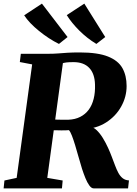

<svg xmlns="http://www.w3.org/2000/svg" viewBox="-27 -1040 757 1060"><path d="M-7 0 -2.5 -43.5 65 -58 150.5 -684.5 82.5 -697.5 88 -743H237.5Q269.5 -743 294 -745Q318.5 -747 346 -748.8Q373.5 -750.5 413 -750.5Q512.5 -750.5 569 -728Q625.5 -705.5 648.8 -664Q672 -622.5 672 -565Q672 -505.5 642.2 -452Q612.5 -398.5 558.8 -364Q505 -329.5 432 -327L468 -339.5Q487.5 -339.5 506 -322Q524.5 -304.5 540.8 -278Q557 -251.5 569.5 -224Q582 -196.5 589.5 -176Q599.5 -150.5 608 -127.2Q616.5 -104 626.5 -85.5Q636.5 -67 650.5 -56Q664.5 -45 685 -44L680 0H490Q478 0 466.2 -16Q454.5 -32 444.5 -56.8Q434.5 -81.5 426 -107.5Q416 -140 406.5 -174Q397 -208 387.8 -238.5Q378.5 -269 370 -291Q361.5 -313 353.5 -321.5Q348 -321 336.8 -320.5Q325.5 -320 311.5 -320.2Q297.5 -320.5 284 -320.8Q270.5 -321 260.5 -321L267 -380.5Q275 -380 287 -379.5Q299 -379 311.8 -379Q324.5 -379 335.5 -378.8Q346.5 -378.5 351 -379Q388 -380.5 416 -394.8Q444 -409 462.8 -434.2Q481.5 -459.5 490.2 -494.8Q499 -530 497.5 -573Q496 -633 465.8 -665Q435.5 -697 379 -697Q369.5 -697 355.2 -696.5Q341 -696 326.2 -693Q311.5 -690 299.5 -683.5L324 -719.5L234 -58L319 -43.5L315 0ZM554 -835.5 505 -797.5Q478.5 -813.5 454.8 -832.2Q431 -851 410.5 -871.5Q390 -892 372.5 -913.5Q355 -935 341.5 -956.5L438.5 -1020ZM346 -835.5 298.5 -797.5Q271 -811 243 -829.2Q215 -847.5 188.8 -868.8Q162.5 -890 141.2 -912.2Q120 -934.5 106.5 -955.5L204.5 -1020Z"/></svg>

Font: Merriweather 48pt Black
Style: Italic
Weight: 900
Italic angle: -7.8°
Version: Version 2.101